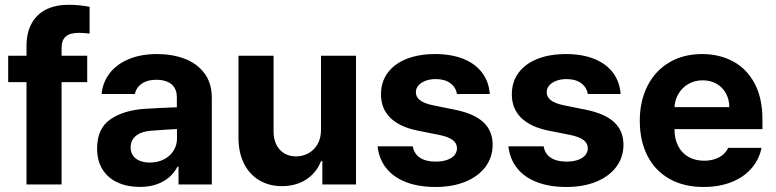

<svg xmlns="http://www.w3.org/2000/svg" viewBox="-20 -760 3196 791"><path d="M339.3 -421.6H13.7V-530.4H339.3ZM262.4 -740.3Q286.7 -740.3 308 -738.1Q329.4 -735.9 349.1 -731.8V-621.6Q324 -624.7 304.5 -624.7Q269.1 -624.7 251.4 -609.9Q233.7 -595.1 233.7 -562.8V0H89.2V-570.2Q89.2 -625.1 110.3 -663.4Q131.3 -701.7 170.2 -721Q209.2 -740.3 262.4 -740.3Z M600.6 -221.3Q561.9 -218.1 540.1 -200.4Q518.2 -182.7 518.2 -152.7Q518.2 -132.6 528.2 -118.6Q538.3 -104.6 556.2 -97.4Q574.1 -90.3 597.4 -90.3Q629.8 -90.3 655.4 -103.5Q681 -116.7 695.1 -139.3Q709.2 -161.9 709.2 -189.6L708.5 -360.9Q708.5 -383.2 698.5 -399.1Q688.6 -415 669.7 -423.1Q650.9 -431.3 624.3 -431.3Q599.8 -431.3 581.4 -424.3Q563.1 -417.3 551.3 -404.2Q539.5 -391 535.7 -372.7H398.6Q402.8 -419.5 430.9 -457Q459 -494.4 509.1 -515.9Q559.2 -537.3 627.6 -537.3Q689.2 -537.3 739.9 -518.4Q790.5 -499.5 821.6 -458.9Q852.6 -418.3 852.6 -357.3V0H715.5V-73.4H711.3Q698 -47.9 676.7 -29.5Q655.4 -11.1 625.1 -0.5Q594.8 10.1 556.2 10.1Q504.9 10.1 465.1 -7.9Q425.3 -25.9 402.6 -61.5Q380 -97.2 380 -148.2Q380 -230.4 434.6 -268.2Q489.2 -305.9 576.9 -311.7Q598.8 -313 631.4 -314.7Q664.1 -316.3 690.4 -317.4Q705.5 -318.2 715.2 -318.4L716.1 -228.7Q700 -228 662.8 -225.8Q625.7 -223.6 600.6 -221.3Z M1302.5 -530.4H1446.7V0H1308V-96H1302.5Q1290.5 -64.9 1267.8 -41.8Q1245.1 -18.6 1213 -5.9Q1181 6.9 1141.9 6.9Q1088.6 6.9 1048.1 -17.3Q1007.6 -41.5 985 -86.5Q962.5 -131.5 962.5 -192.6V-530.4H1107V-218Q1107 -186.8 1118.7 -163.7Q1130.4 -140.5 1151.1 -128.1Q1171.8 -115.7 1200 -115.7Q1227.2 -115.7 1250.8 -128.6Q1274.3 -141.5 1288.4 -166.2Q1302.5 -190.9 1302.5 -225.8Z M1775.5 -434.2Q1752.2 -434.2 1733.6 -427.4Q1714.9 -420.5 1704.1 -408.2Q1693.2 -395.8 1693.4 -380.2Q1693 -361.4 1709.2 -348Q1725.4 -334.6 1761.6 -326.7L1857 -307.4Q1934 -291.5 1971.7 -256.2Q2009.4 -220.9 2009.6 -163.7Q2009.4 -112.2 1980.1 -72.8Q1950.8 -33.5 1897.7 -11.6Q1844.5 10.3 1774.8 10.3Q1704 10.3 1652.2 -9.9Q1600.5 -30.1 1571 -67.6Q1541.4 -105.1 1535.5 -157.2H1680.6Q1685.9 -126.1 1710.2 -110.2Q1734.5 -94.2 1774.9 -94.2Q1801.1 -94.2 1821 -100.9Q1840.8 -107.6 1851.7 -120Q1862.5 -132.4 1862.7 -149.1Q1862.5 -169.8 1845.1 -183Q1827.6 -196.2 1790.5 -204L1702.6 -221.5Q1626.9 -236.4 1588.1 -274.7Q1549.3 -313 1549.7 -371.8Q1549.5 -422.2 1577 -459.7Q1604.5 -497.2 1655 -517.3Q1705.5 -537.3 1773.2 -537.3Q1839.6 -537.3 1889.1 -517.4Q1938.6 -497.5 1966.3 -460.4Q1994.1 -423.3 1997.9 -372.7H1862.6Q1857.7 -401.2 1834.7 -417.7Q1811.6 -434.2 1775.5 -434.2Z M2314.6 -434.2Q2291.2 -434.2 2272.6 -427.4Q2254 -420.5 2243.1 -408.2Q2232.2 -395.8 2232.4 -380.2Q2232 -361.4 2248.2 -348Q2264.5 -334.6 2300.6 -326.7L2396 -307.4Q2473 -291.5 2510.7 -256.2Q2548.4 -220.9 2548.6 -163.7Q2548.4 -112.2 2519.1 -72.8Q2489.8 -33.5 2436.7 -11.6Q2383.5 10.3 2313.8 10.3Q2243 10.3 2191.3 -9.9Q2139.5 -30.1 2110 -67.6Q2080.4 -105.1 2074.5 -157.2H2219.7Q2224.9 -126.1 2249.2 -110.2Q2273.5 -94.2 2314 -94.2Q2340.1 -94.2 2360 -100.9Q2379.8 -107.6 2390.7 -120Q2401.5 -132.4 2401.7 -149.1Q2401.5 -169.8 2384.1 -183Q2366.7 -196.2 2329.6 -204L2241.6 -221.5Q2165.9 -236.4 2127.1 -274.7Q2088.3 -313 2088.7 -371.8Q2088.5 -422.2 2116 -459.7Q2143.5 -497.2 2194 -517.3Q2244.5 -537.3 2312.2 -537.3Q2378.6 -537.3 2428.1 -517.4Q2477.6 -497.5 2505.4 -460.4Q2533.1 -423.3 2536.9 -372.7H2401.7Q2396.7 -401.2 2373.7 -417.7Q2350.6 -434.2 2314.6 -434.2Z M2615.8 -262.6Q2615.8 -343.8 2647.6 -406.3Q2679.4 -468.7 2737.5 -503Q2795.6 -537.3 2872.3 -537.3Q2943.7 -537.3 2999.9 -507.2Q3056.2 -477.1 3088.7 -416.5Q3121.1 -355.9 3121.1 -268.2V-227.9H2674.6V-318.5H2984.7Q2984.5 -350.4 2970.5 -375.7Q2956.5 -401.1 2931.6 -415.1Q2906.8 -429.1 2874.9 -429.1Q2841.6 -429.1 2815.2 -413.6Q2788.8 -398.1 2773.9 -371.4Q2758.9 -344.8 2758.7 -313.1V-228Q2758.7 -188.2 2773.6 -159Q2788.5 -129.7 2816.1 -113.8Q2843.7 -97.9 2880.6 -97.9Q2904.9 -97.9 2924.8 -104.5Q2944.8 -111.1 2958.7 -123Q2972.6 -135 2980.1 -150.9H3117.5Q3107.1 -102.1 3075.4 -65.8Q3043.7 -29.4 2993.1 -9.6Q2942.5 10.3 2878.2 10.3Q2797.5 10.3 2738.3 -23Q2679.1 -56.2 2647.5 -117.8Q2615.8 -179.3 2615.8 -262.6Z"/></svg>

Font: Pretendard Variable
Style: Regular
Weight: 400
Designer: Base glyphs from Inter by Rasmus Andersson; Hangul glyphs from Noto Sans CJK(Source Han Sans) by Jang Soo-young and Kang
Foundry: Kil Hyung-jin
Version: Version 1.100;FEAKit 1.0